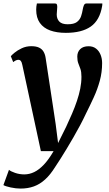

<svg xmlns="http://www.w3.org/2000/svg" viewBox="-55 -833 625 1104"><path d="M73.3 -459.9Q69.8 -476.9 64.5 -483.1Q59.2 -489.2 51.4 -489.2Q44 -489.2 36.8 -486Q29.7 -482.8 20.9 -475.9L7.2 -509.8Q11.7 -515.8 28.3 -529.7Q44.9 -543.6 70.1 -555.5Q95.3 -567.4 124.7 -567.4Q152.1 -567.4 169 -559.5Q186 -551.6 195 -536.6Q204.1 -521.6 207.3 -500.4Q214.5 -452.5 221.8 -404.9Q229.2 -357.3 236.3 -309.8Q243.5 -262.4 250.7 -214.9Q257.8 -167.5 265 -119.9L279 -10.6L325.6 -104.5Q343.4 -142.4 359.2 -179.3Q375.1 -216.2 387.2 -252.2Q399.4 -288.1 406.4 -323Q413.3 -357.9 413.3 -391.6Q413.3 -419.7 407.5 -436.3Q401.6 -453 395.5 -468.3Q389.4 -483.6 389.4 -507.5Q389.4 -534 406.2 -550.6Q423.1 -567.1 454.4 -567.1Q480.2 -567.1 497.4 -553.5Q514.7 -540 523.4 -517.9Q532.2 -495.8 532.2 -470.5Q532.2 -417.1 518.8 -368.4Q505.5 -319.7 484.2 -273.4Q463 -227.2 439.5 -180.3Q424.7 -148.4 406.1 -113.4Q387.5 -78.5 367.4 -43.6Q347.3 -8.7 327.9 23.3Q308.4 55.4 291.5 82.1Q274.6 108.7 262.2 127Q234.6 171.6 204.5 198.9Q174.4 226.3 139.9 238.8Q105.4 251.3 63.2 251.3Q36.1 251.3 5.8 244.7Q-24.6 238 -35.4 231.3L-3.4 143.5Q6.5 152.5 31.8 161.1Q57.1 169.8 84.7 169.8Q113.8 169.8 141.7 156.4Q169.6 143 197.4 113.6Q225.1 84.1 253 36.2H180.1ZM262.1 -813Q269.8 -813 272 -807.3Q274.2 -801.7 274.2 -793Q274.2 -782.8 272.7 -771.4Q271.2 -760 271.2 -749.8Q271.2 -724.7 285.9 -709.1Q300.7 -693.5 334.3 -693.5Q370 -693.5 387.2 -706.5Q404.4 -719.5 411.1 -739.4Q417.8 -759.4 421 -779.7Q423 -791.9 427.4 -802.5Q431.8 -813 441.9 -813H533.3Q533.3 -809.5 533.3 -806Q533.3 -802.5 532.3 -798.2Q518.6 -716.4 466.8 -680.2Q415 -644.1 323.5 -644.1Q271.7 -644.1 233.5 -657.9Q195.3 -671.7 174.2 -701.3Q153.1 -730.9 153.1 -777.6Q153.1 -786.2 154.1 -795.1Q155.1 -804.1 157.1 -813Z"/></svg>

Font: Merriweather 7pt Light
Style: Italic
Weight: 300
Italic angle: -7.8°
Designer: Eben Sorkin
Foundry: Eben Sorkin
Version: Version 2.200;gftools[0.9.31]